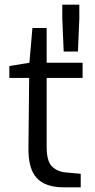

<svg xmlns="http://www.w3.org/2000/svg" viewBox="-20 -803 407 823"><path d="M102 -173 105 -469H20V-520L106 -534L119 -683H180V-534H334V-469H180V-173Q180 -112 203 -89.5Q226 -67 261 -64L326 -58V0H253Q174 0 137 -40.5Q100 -81 102 -173ZM247 -723V-783H320V-723L314 -582H253Z"/></svg>

Font: Exo
Style: Regular
Weight: 400
Designer: Natanael Gama
Foundry: Natanael Gama
Version: Version 1.500; ttfautohint (v1.6)